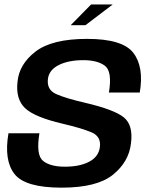

<svg xmlns="http://www.w3.org/2000/svg" viewBox="-20 -860 690 884"><path d="M305.5 -744H373.5L499 -839.5H399.5ZM263.5 4Q426.5 4 500 -55.5Q573.5 -115 583 -200Q594 -283.5 550.5 -319.2Q507 -355 373 -386.5Q283.5 -407 238.5 -427Q193.5 -447 201 -499Q207 -539 251.5 -561Q296 -583 363.5 -583Q429 -583 463.2 -557Q497.5 -531 481.5 -434H623.5Q643.5 -552 594 -616.5Q544.5 -681 381 -681Q219.5 -681 143.5 -622.5Q67.5 -564 60.5 -482Q52 -404 95 -362.5Q138 -321 268 -290.5Q354 -270.5 400.8 -251Q447.5 -231.5 439.5 -180.5Q433 -137.5 389.8 -115Q346.5 -92.5 279 -92.5Q211 -92.5 178 -119.5Q145 -146.5 161.5 -246.5H19Q-2.5 -121.5 46.8 -58.8Q96 4 263.5 4Z"/></svg>

Font: Anybody Thin SemiBold
Style: Italic
Weight: 600
Italic angle: -10°
Version: Version 1.113;gftools[0.9.25]